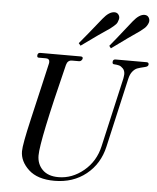

<svg xmlns="http://www.w3.org/2000/svg" viewBox="-62 -997 865 1059"><g transform="rotate(5 370.5 -467.5)"><path d="M358 -745 347 -758Q387 -805 466 -904Q499 -945 529 -945Q544 -945 552 -933Q560 -921 556 -907Q552 -890 543.5 -880.5Q535 -871 513 -854Q464 -822 358 -745ZM526 -745 516 -758Q551 -800 588.5 -848Q626 -896 633 -904Q666 -945 695 -945Q711 -945 718.5 -933Q726 -921 723 -907Q720 -896 713.5 -886.5Q707 -877 701.5 -872.5Q696 -868 679 -854Q624 -817 526 -745ZM279 10Q185 10 136 -35.5Q87 -81 87 -137Q87 -147 89 -162Q91 -177 95.5 -202Q100 -227 105.5 -251.5Q111 -276 121 -320.5Q131 -365 140 -402.5Q149 -440 164.5 -508Q180 -576 193 -632Q194 -635 194 -640Q194 -659 174 -659H134Q125 -659 125 -669Q125 -686 141 -686H364Q376 -686 376 -677Q376 -671 370.5 -665Q365 -659 358 -659H318Q294 -659 287 -632Q180 -204 180 -122Q180 -74 211 -43Q242 -12 299 -12Q375 -12 439 -65Q503 -118 522 -203L609 -585Q609 -587 610.5 -595Q612 -603 612 -609Q612 -629 601 -640.5Q590 -652 579 -655Q568 -658 551 -659Q542 -659 542 -670Q542 -686 557 -686H729Q741 -686 741 -675Q741 -663 723 -659Q693 -652 680 -647Q667 -642 654.5 -627Q642 -612 636 -585L549 -203Q527 -106 454.5 -48Q382 10 279 10Z"/></g></svg>

Font: HK Venetian
Style: Italic
Weight: 400
Italic angle: -12°
Version: Version 1.000;PS 001.000;hotconv 1.0.88;makeotf.lib2.5.64775